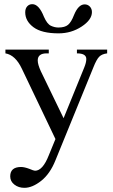

<svg xmlns="http://www.w3.org/2000/svg" viewBox="-20 -685 540 921"><path d="M101 -626Q101 -644 110.5 -654.5Q120 -665 135 -665Q167 -665 191 -604Q206 -570 224 -561.5Q242 -553 260 -553Q291 -553 306.5 -566Q322 -579 335 -613Q356 -664 386 -664Q401 -664 411 -653.5Q421 -643 421 -627Q421 -590 371.5 -557.5Q322 -525 261 -525Q180 -525 140.5 -554.5Q101 -584 101 -626ZM6 -447H214V-429H204Q161 -429 161 -395Q161 -376 176 -343L285 -118L384 -361Q394 -385 394 -402Q394 -429 349 -429V-447H494V-429Q469 -426 456 -413Q443 -400 428 -362L246 84Q220 149 177.5 182.5Q135 216 97 216Q69 216 49 200.5Q29 185 29 161Q29 116 81 116Q97 116 121 125Q142 134 148 134Q185 134 214 60L246 -18L85 -355Q54 -421 6 -429Z"/></svg>

Font: New Athena Unicode
Style: Regular
Weight: 400
Designer: J. Rusten 1997; rev. by R. Hancock 2001, 2002, rev. by D. Mastronarde 2002-2021
Foundry: GreekKeys New Athena Unicode
Version: Version 5.008